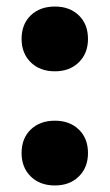

<svg xmlns="http://www.w3.org/2000/svg" viewBox="-20 -560 335 587"><path d="M148 -342Q102 -342 74 -369.5Q46 -397 46 -441Q46 -486 74 -513Q102 -540 148 -540Q193 -540 221 -513Q249 -486 249 -441Q249 -397 221 -369.5Q193 -342 148 -342ZM148 7Q102 7 74 -20.5Q46 -48 46 -92Q46 -137 74 -164Q102 -191 148 -191Q193 -191 221 -164Q249 -137 249 -92Q249 -48 221 -20.5Q193 7 148 7Z"/></svg>

Font: Calistoga
Style: Regular
Weight: 400
Designer: Yvonne Schuttler, Eben Sorkin
Foundry: www.sorkintype.com
Version: Version 1.010; ttfautohint (v1.8.4.7-5d5b)